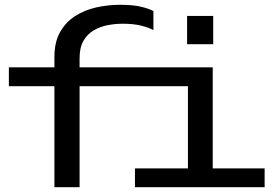

<svg xmlns="http://www.w3.org/2000/svg" viewBox="-20 -781 1140 801"><path d="M207 0V-421.5H17V-500H207V-543.5Q207 -605 230.5 -646.8Q254 -688.5 293.2 -713.8Q332.5 -739 381.2 -750Q430 -761 481 -761Q534.5 -761 567.2 -753.2Q600 -745.5 620 -735V-655.5Q600.5 -666 569.2 -674Q538 -682 491 -682Q460.5 -682 429.2 -676Q398 -670 371.2 -654.5Q344.5 -639 328.2 -610.8Q312 -582.5 312 -538V-500H867.5V-78.5H1084V0H543V-78.5H764V-421.5H312V0ZM760.5 -714.5H869.5V-596.5H760.5Z"/></svg>

Font: Trispace SemiExpanded
Style: Regular
Weight: 400
Width: 6
Designer: Tyler Finck
Foundry: Etcetera Type Company
Version: Version 1.210; ttfautohint (v1.8.3)